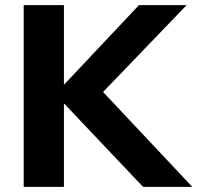

<svg xmlns="http://www.w3.org/2000/svg" viewBox="-20 -725 766 745"><path d="M72 0V-705H228V-398H230L519 -705H704L349 -336L350 -400L726 0H535L230 -322H228V0Z"/></svg>

Font: Mulish ExtraLight ExtraBold
Style: Regular
Weight: 800
Version: Version 3.603